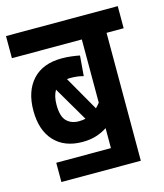

<svg xmlns="http://www.w3.org/2000/svg" viewBox="-98 -697 666 780"><g transform="rotate(-15 235.0 -306.5)"><path d="M64 -72H294V-156Q273 -142 247.5 -134Q222 -126 190 -126Q114 -126 71.5 -172Q29 -218 29 -300Q29 -382 72 -429Q115 -476 195 -476Q215 -476 235.5 -473.5Q256 -471 270 -468L263 -383Q239 -390 207 -390Q200 -390 194 -389L277 -244Q286 -253 294 -263V-529H0V-622H470V-529H398V9H64ZM126 -299Q126 -250 145.5 -230.5Q165 -211 197 -211Q211 -211 225 -214L140 -359Q126 -336 126 -299Z"/></g></svg>

Font: Noto Sans ExtraCondensed SemiBold
Style: Regular
Weight: 600
Width: 2
Designer: Monotype Design Team
Foundry: Monotype Imaging Inc.
Version: Version 2.013; ttfautohint (v1.8.4.7-5d5b)